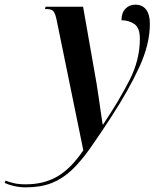

<svg xmlns="http://www.w3.org/2000/svg" viewBox="-167 -565 679 825"><path d="M-56 240Q-82 240 -106 234.5Q-130 229 -147 221L-143 211Q-129 217 -108 222Q-87 227 -56 227Q22 227 80 193Q138 159 191 81L77 -476Q71 -506 63 -516Q55 -526 35 -526H26L29 -536H190L248 -206Q252 -181 257 -147Q262 -113 266.5 -81Q271 -49 274 -30H276Q345 -133 389.5 -220.5Q434 -308 434 -398Q434 -446 410 -462Q386 -478 355 -478Q355 -510 372 -527.5Q389 -545 414 -545Q445 -545 461 -523.5Q477 -502 477 -463Q477 -375 431.5 -276.5Q386 -178 312 -64Q262 13 221.5 70.5Q181 128 141.5 165.5Q102 203 55 221.5Q8 240 -56 240Z"/></svg>

Font: Noto Serif Display Condensed SemiBold
Style: Italic
Weight: 600
Width: 3
Italic angle: -12°
Designer: Monotype Design Team
Foundry: Monotype Imaging Inc.
Version: Version 2.009